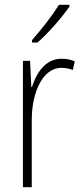

<svg xmlns="http://www.w3.org/2000/svg" viewBox="-20 -784 344 804"><path d="M271 -757V-764H227C197 -716 157 -665 114 -616V-606H137C181 -644 240 -711 271 -757ZM238 -538C169 -538 132 -477 114 -420H111L106 -529H76V0H113V-283C113 -393 157 -500 237 -500C255 -500 272 -496 285 -491L293 -527C276 -535 257 -538 238 -538Z"/></svg>

Font: Noto Sans Gujarati Condensed ExtraLight
Style: Regular
Weight: 200
Width: 3
Designer: Jelle Bosma - Monotype Design Team, Universal Thirst
Foundry: Monotype Imaging Inc.
Version: Version 2.106